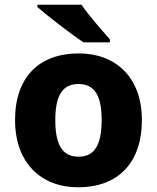

<svg xmlns="http://www.w3.org/2000/svg" viewBox="-20 -786 667 816"><path d="M326 -766H139V-756C181 -719 282 -641 335 -606H447V-619C414 -656 357 -721 326 -766ZM583 -276C583 -458 471 -559 315 -559C146 -559 44 -458 44 -276C44 -92 156 10 312 10C480 10 583 -92 583 -276ZM215 -276C215 -377 244 -429 313 -429C384 -429 412 -377 412 -276C412 -174 384 -120 314 -120C243 -120 215 -174 215 -276Z"/></svg>

Font: Noto Sans Gurmukhi ExtraBold
Style: Regular
Weight: 800
Designer: Jelle Bosma - Monotype Design Team
Foundry: Monotype Imaging Inc.
Version: Version 2.004